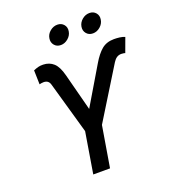

<svg xmlns="http://www.w3.org/2000/svg" viewBox="-165 -1057 1040 1176"><g transform="rotate(-20 355.5 -469.0)"><path d="M238.8 0 282.7 -266.6 187.5 -601.6Q183.1 -619.1 172.9 -627.2Q162.6 -635.3 145.5 -635.3Q139.2 -635.3 130.6 -634Q122.1 -632.8 118.7 -631.3L116.2 -723.1Q133.8 -730.5 147.5 -734.1Q161.1 -737.8 180.2 -737.3Q220.2 -736.3 247.3 -711.7Q274.4 -687 289.6 -627.4L352.5 -385.7L498 -630.4Q528.3 -682.1 560.3 -709Q592.3 -735.8 641.1 -735.8Q659.7 -735.8 678 -733.4Q696.3 -731 711.4 -724.6L677.2 -631.3Q675.3 -632.8 667.2 -634Q659.2 -635.3 652.3 -635.3Q635.7 -635.3 622.8 -627Q609.9 -618.7 599.1 -601.6L392.6 -267.1L348.1 0ZM533.2 -812.5Q506.8 -812.5 491.5 -831.1Q476.1 -849.6 480.5 -875.5Q484.9 -901.4 506.3 -919.4Q527.8 -937.5 554.2 -937.5Q580.1 -937.5 595.5 -919.4Q610.8 -901.4 606.4 -875.5Q602.5 -849.6 581.1 -831.1Q559.6 -812.5 533.2 -812.5ZM324.2 -812.5Q297.9 -812.5 282.5 -831.1Q267.1 -849.6 271.5 -875.5Q275.4 -901.4 297.1 -919.4Q318.8 -937.5 345.2 -937.5Q371.1 -937.5 386.5 -919.4Q401.9 -901.4 397.5 -875.5Q393.6 -849.6 371.8 -831.1Q350.1 -812.5 324.2 -812.5Z"/></g></svg>

Font: Inter 17pt Medium
Style: Italic
Weight: 500
Italic angle: -9.3988°
Version: Version 4.001;git-66647c0bb